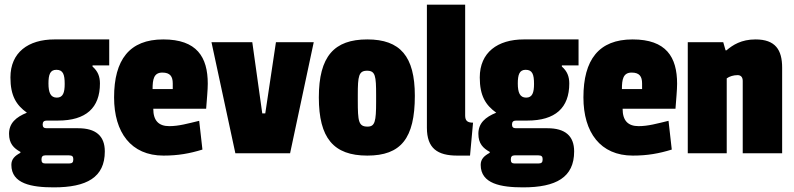

<svg xmlns="http://www.w3.org/2000/svg" viewBox="-20 -661 3423 828"><path d="M175 44C164 44 159 39 159 29V25C159 15 164 9 175 9H278C291 9 296 14 296 24V28C296 39 291 44 278 44ZM215 -491C102 -491 25 -435 25 -327C25 -248 50 -208 96 -175C49 -156 19 -130 19 -84C19 -42 39 -22 68 -6V-2C44 11 29 25 29 50C29 132 117 147 212 147C354 147 432 104 432 -8C432 -75 393 -108 317 -108H181C169 -108 164 -113 164 -124C164 -136 170 -141 182 -141H230C351 -141 411 -196 411 -301C411 -331 402 -354 379 -374V-379H451V-491ZM223 -360C252 -360 259 -340 259 -299C259 -262 252 -240 225 -240C198 -240 189 -262 189 -301C189 -339 196 -360 223 -360Z M680 -348C714 -348 725 -331 725 -301V-277H638C638 -318 643 -348 680 -348ZM684 -491C538 -491 472 -403 472 -241C472 -90 545 10 685 10C748 10 798 1 853 -16L839 -140C789 -128 751 -117 710 -117C665 -117 641 -140 641 -192H869C872 -233 876 -273 876 -300C876 -415 829 -491 684 -491Z M1333 -479H1170L1124 -172H1111L1068 -479H892L995 0H1231Z M1564 -491C1421 -491 1355 -418 1355 -241C1355 -66 1418 10 1564 10C1709 10 1769 -64 1769 -248C1769 -418 1706 -491 1564 -491ZM1563 -356C1599 -356 1602 -333 1602 -251V-222C1602 -137 1597 -115 1565 -115C1526 -115 1523 -138 1523 -228V-252C1523 -333 1527 -356 1563 -356Z M1821 -110C1821 -21 1867 10 1952 10H2007L2020 -132C1995 -132 1986 -141 1986 -163V-641H1821Z M2199 44C2188 44 2183 39 2183 29V25C2183 15 2188 9 2199 9H2302C2315 9 2320 14 2320 24V28C2320 39 2315 44 2302 44ZM2239 -491C2126 -491 2049 -435 2049 -327C2049 -248 2074 -208 2120 -175C2073 -156 2043 -130 2043 -84C2043 -42 2063 -22 2092 -6V-2C2068 11 2053 25 2053 50C2053 132 2141 147 2236 147C2378 147 2456 104 2456 -8C2456 -75 2417 -108 2341 -108H2205C2193 -108 2188 -113 2188 -124C2188 -136 2194 -141 2206 -141H2254C2375 -141 2435 -196 2435 -301C2435 -331 2426 -354 2403 -374V-379H2475V-491ZM2247 -360C2276 -360 2283 -340 2283 -299C2283 -262 2276 -240 2249 -240C2222 -240 2213 -262 2213 -301C2213 -339 2220 -360 2247 -360Z M2704 -348C2738 -348 2749 -331 2749 -301V-277H2662C2662 -318 2667 -348 2704 -348ZM2708 -491C2562 -491 2496 -403 2496 -241C2496 -90 2569 10 2709 10C2772 10 2822 1 2877 -16L2863 -140C2813 -128 2775 -117 2734 -117C2689 -117 2665 -140 2665 -192H2893C2896 -233 2900 -273 2900 -300C2900 -415 2853 -491 2708 -491Z M3238 -491C3177 -491 3140 -467 3113 -444H3109L3099 -479H2946V0H3114V-323C3126 -332 3144 -337 3161 -337C3176 -337 3183 -327 3183 -312V0H3353V-369C3353 -446 3324 -491 3238 -491Z"/></svg>

Font: Passion One
Style: Regular
Weight: 400
Designer: Alejandro Lo Celso
Foundry: Fontstage
Version: Version 1.001